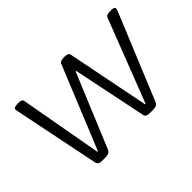

<svg xmlns="http://www.w3.org/2000/svg" viewBox="-94 -767 1010 1010"><g transform="rotate(-45 411.0 -261.5)"><path d="M193 2Q165 2 161 -17L64 -494Q63 -498 62 -503Q61 -508 61 -511Q61 -525 95 -525H98Q123 -525 126 -511L209 -49H213L402 -511Q406 -519 414.5 -522Q423 -525 435 -525H442Q468 -525 471 -510L563 -49H567L746 -511Q749 -519 758 -522Q767 -525 779 -525H786Q812 -525 812 -512Q812 -508 810 -503.5Q808 -499 807 -495L610 -17Q605 -6 595.5 -2Q586 2 573 2H549Q535 2 526.5 -2Q518 -6 516 -17L431 -429H427L256 -17Q251 -6 241 -2Q231 2 218 2Z"/></g></svg>

Font: Asap Semi Expanded Semi Expanded Light
Style: Italic
Weight: 300
Width: 6
Italic angle: -6°
Designer: Pablo Cosgaya
Foundry: Omnibus-Type
Version: Version 3.001; ttfautohint (v1.8.4.7-5d5b)